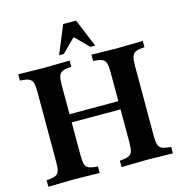

<svg xmlns="http://www.w3.org/2000/svg" viewBox="-132 -1059 1117 1181"><g transform="rotate(-15 426.5 -468.5)"><path d="M496 3V-38L516 -40Q544 -43 558 -51Q572 -59 577 -78Q582 -97 582 -133V-577Q582 -613 577 -632.5Q572 -652 557.5 -660.5Q543 -669 516 -671L496 -673V-713L660 -710L823 -713V-673L803 -671Q776 -669 762 -660.5Q748 -652 742.5 -632.5Q737 -613 737 -577V-133Q737 -97 742 -78Q747 -59 761.5 -51Q776 -43 803 -40L823 -38V3L660 0ZM30 3V-38L50 -40Q78 -43 92 -51Q106 -59 111 -78Q116 -97 116 -133V-577Q116 -613 111 -632.5Q106 -652 91.5 -660.5Q77 -669 50 -671L30 -673V-713L194 -710L357 -713V-673L337 -671Q310 -669 295.5 -660.5Q281 -652 276 -632.5Q271 -613 271 -577V-133Q271 -97 276 -78Q281 -59 295.5 -51Q310 -43 337 -40L357 -38V3L194 0ZM198 -342V-394H640V-342ZM303 -761 377 -940H459L533 -761H503L421 -843H415L333 -761Z"/></g></svg>

Font: Baskervville SC
Style: Regular
Weight: 400
Designer: Alexis Faudot, Rémi Forte, Morgane Pierson, Rafael Ribas, Tanguy Vanlaeys, Rosalie Wagner, Thomas Huot-Marchand
Foundry: ANRT
Version: Version 1.100